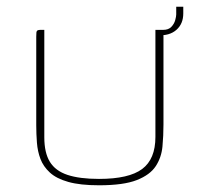

<svg xmlns="http://www.w3.org/2000/svg" viewBox="-20 -549 595 572"><path d="M467 -178Q467 -145 464 -112.5Q461 -80 444 -54Q427 -28 387.5 -12.5Q348 3 275 3Q219 3 183.5 -7Q148 -17 128.5 -35Q109 -53 100.5 -75.5Q92 -98 90 -124Q88 -150 88 -176V-440Q88 -448 88.5 -452.5Q89 -457 92 -458.5Q95 -460 100 -460H112V-140Q112 -94 128.5 -67Q145 -40 181 -28Q217 -16 275 -16Q364 -16 403.5 -45.5Q443 -75 443 -141V-460H454Q460 -460 463 -458.5Q466 -457 466.5 -452.5Q467 -448 467 -440ZM450 -444 445 -460H466Q482 -460 490.5 -469Q499 -478 502 -489Q505 -500 505 -506V-529H526V-509Q526 -478 505.5 -460Q485 -442 450 -444Z"/></svg>

Font: Genos Thin
Style: Regular
Weight: 100
Designer: Robert E. Leuschke
Foundry: Robert E. Leuschke
Version: Version 1.010